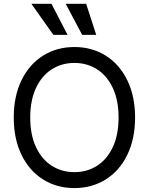

<svg xmlns="http://www.w3.org/2000/svg" viewBox="-20 -959 767 989"><path d="M363.3 9.8Q272.5 9.8 201.7 -34.7Q130.9 -79.1 90.8 -161.4Q50.8 -243.7 50.8 -353.5Q50.8 -463.4 90.8 -545.7Q130.9 -627.9 201.7 -672.4Q272.5 -716.8 363.3 -716.8Q453.6 -716.8 524.7 -672.4Q595.7 -627.9 635.7 -545.7Q675.8 -463.4 675.8 -353.5Q675.8 -243.7 635.7 -161.4Q595.7 -79.1 524.7 -34.7Q453.6 9.8 363.3 9.8ZM363.3 -634.8Q298.3 -634.8 246.8 -602.1Q195.3 -569.3 165.5 -505.9Q135.7 -442.4 135.7 -353.5Q135.7 -264.6 165.5 -201.2Q195.3 -137.7 246.8 -105Q298.3 -72.3 363.3 -72.3Q428.2 -72.3 479.7 -105Q531.2 -137.7 561 -201.2Q590.8 -264.6 590.8 -353.5Q590.8 -442.4 561 -505.9Q531.2 -569.3 479.7 -602.1Q428.2 -634.8 363.3 -634.8ZM141.6 -939.5H245.1L328.1 -779.3H254.9ZM318.4 -939.5H423.8L475.6 -779.3H403.3Z"/></svg>

Font: Pretendard JP
Style: Regular
Weight: 400
Designer: Base glyphs from Inter by Rasmus Andersson; Hangeul glyphs from Noto Sans CJK(Source Han Sans) by Jang Soo-young and Kan
Foundry: Kil Hyung-jin
Version: Version 1.309